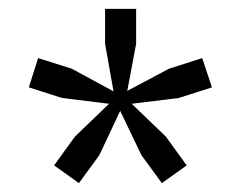

<svg xmlns="http://www.w3.org/2000/svg" viewBox="-20 -851 543 433"><path d="M102 -478 149 -543 226 -617 120 -630 45 -654 66 -720 142 -696 236 -645 217 -752V-831H287V-752L267 -646L361 -696L436 -720L458 -654L383 -630L277 -617L354 -543L401 -478L345 -438L299 -501L251 -601L204 -501L158 -438Z"/></svg>

Font: Encode Sans Wide
Style: Medium
Weight: 500
Designer: Pablo Impallari, Andres Torresi
Foundry: Pablo Impallari, Andres Torresi
Version: Version 1.000; ttfautohint (v1.00) -l 8 -r 50 -G 200 -x 14 -